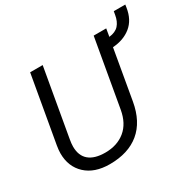

<svg xmlns="http://www.w3.org/2000/svg" viewBox="-166 -948 1160 1141"><g transform="rotate(-30 414.0 -378.0)"><path d="M828 -766 825 -746Q813 -669 763 -628.5Q713 -588 638 -583L579 -244Q557 -118 479.5 -54Q402 10 275 10Q171 10 111.5 -45.5Q52 -101 52 -192Q52 -214 57 -244L137 -700H223L142 -238Q137 -210 137 -190Q137 -127 175 -95Q213 -63 286 -63Q368 -63 422.5 -107.5Q477 -152 492 -238L573 -700H659L650 -647Q694 -652 716 -676.5Q738 -701 745 -743L749 -766Z"/></g></svg>

Font: Niramit
Style: Italic
Weight: 400
Italic angle: -10°
Version: Version 1.000; ttfautohint (v1.6)